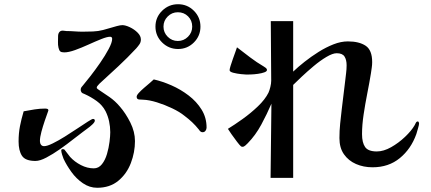

<svg xmlns="http://www.w3.org/2000/svg" viewBox="-20 -832 2040 909"><path d="M890 -706Q890 -735 870.5 -754.5Q851 -774 822 -774Q794 -774 774 -754Q754 -734 754 -706Q754 -678 774 -658Q794 -638 822 -638Q850 -638 870 -658Q890 -678 890 -706ZM429 -261Q429 -254 417.5 -243Q406 -232 392.5 -222.5Q379 -213 373 -208Q355 -195 326 -172Q297 -149 263.5 -125.5Q230 -102 199.5 -86Q169 -70 148 -70Q100 -70 84 -94.5Q68 -119 68 -162Q68 -201 74.5 -234.5Q81 -268 92 -305Q118 -310 143.5 -314Q169 -318 194 -318Q199 -318 204 -316.5Q209 -315 209 -309Q209 -307 207 -303Q201 -287 192 -260.5Q183 -234 176 -208Q169 -182 169 -164Q169 -154 174 -147Q179 -140 189 -140Q203 -140 229.5 -153Q256 -166 286.5 -185Q317 -204 346 -223.5Q375 -243 395.5 -256Q416 -269 420 -269Q429 -269 429 -261ZM647 -645Q647 -632 640 -622Q633 -612 625 -603Q584 -559 540 -518Q496 -477 451 -436Q448 -432 443 -427Q438 -422 438 -417Q438 -414 440 -413Q442 -412 443 -410Q472 -391 498.5 -372.5Q525 -354 547 -328Q575 -296 597 -252Q619 -208 619 -164Q619 -111 599.5 -60Q580 -9 540 24Q500 57 440 57Q404 57 372.5 35.5Q341 14 318 -18Q295 -50 281 -80Q278 -87 274 -100Q270 -113 270 -120Q270 -126 279 -126Q281 -126 285 -124Q292 -115 298.5 -106.5Q305 -98 312 -89Q333 -66 363 -50.5Q393 -35 424 -35Q447 -35 462.5 -54.5Q478 -74 486.5 -103Q495 -132 498.5 -160.5Q502 -189 502 -206Q502 -232 496.5 -257.5Q491 -283 480 -305Q465 -334 438 -353.5Q411 -373 382 -386Q376 -388 370.5 -391Q365 -394 363 -401Q362 -403 362 -406Q362 -414 365.5 -419Q369 -424 373 -428Q385 -442 408 -471.5Q431 -501 454.5 -535Q478 -569 494.5 -600Q511 -631 511 -648Q511 -658 501 -658Q487 -658 459.5 -647Q432 -636 399 -621Q366 -606 335.5 -595Q305 -584 284 -584Q271 -584 265.5 -588.5Q260 -593 257 -606Q254 -619 254.5 -633.5Q255 -648 255 -661Q255 -672 260.5 -679.5Q266 -687 277 -687Q282 -687 286.5 -686Q291 -685 295 -685Q314 -685 333 -683.5Q352 -682 371 -682Q395 -682 420 -683Q445 -684 468 -690Q480 -693 498 -698.5Q516 -704 533 -708.5Q550 -713 559 -713Q574 -713 595 -703Q616 -693 631.5 -677.5Q647 -662 647 -645ZM958 -228Q958 -220 953 -213Q948 -206 939 -206Q929 -206 922 -218Q906 -238 889.5 -253.5Q873 -269 853 -284Q831 -302 795.5 -319Q760 -336 723 -347.5Q686 -359 657 -360Q650 -360 638.5 -361Q627 -362 627 -374Q627 -381 637 -392Q647 -403 661.5 -415.5Q676 -428 689 -439Q702 -450 708 -456Q748 -447 791.5 -428Q835 -409 873 -380Q911 -351 934.5 -313Q958 -275 958 -228ZM929 -706Q929 -662 898 -631Q867 -600 823 -600Q779 -600 747.5 -631Q716 -662 716 -706Q716 -750 747.5 -781Q779 -812 823 -812Q867 -812 898 -781Q929 -750 929 -706Z M1244 -501Q1244 -494 1231.5 -489.5Q1219 -485 1201.5 -482.5Q1184 -480 1168.5 -479.5Q1153 -479 1147 -479Q1141 -479 1121.5 -481Q1102 -483 1084.5 -487.5Q1067 -492 1067 -500Q1067 -505 1071.5 -520Q1076 -535 1082.5 -553Q1089 -571 1094.5 -586.5Q1100 -602 1102 -608Q1133 -584 1164 -560.5Q1195 -537 1229 -517Q1233 -515 1238.5 -510.5Q1244 -506 1244 -501ZM1964 -247Q1964 -241 1958.5 -222.5Q1953 -204 1951 -197Q1926 -127 1873 -83.5Q1820 -40 1744 -40Q1701 -40 1665.5 -55.5Q1630 -71 1608.5 -101.5Q1587 -132 1587 -178Q1587 -213 1590.5 -247Q1594 -281 1598 -315Q1602 -348 1606 -381Q1610 -414 1614 -447Q1616 -466 1618.5 -485Q1621 -504 1621 -523Q1621 -549 1611 -564.5Q1601 -580 1574 -580Q1555 -580 1525.5 -562.5Q1496 -545 1465 -519Q1434 -493 1408 -468.5Q1382 -444 1368 -430V10H1261L1265 -341Q1244 -292 1217 -242Q1190 -192 1153 -154Q1149 -150 1142 -143.5Q1135 -137 1128 -137Q1123 -137 1120 -140Q1115 -144 1102 -161Q1089 -178 1076 -196.5Q1063 -215 1059 -222Q1090 -241 1128.5 -268.5Q1167 -296 1201 -328.5Q1235 -361 1251 -393Q1256 -404 1260 -420.5Q1264 -437 1264 -450L1262 -732H1368V-493Q1391 -515 1422 -539.5Q1453 -564 1488 -586Q1523 -608 1558.5 -622Q1594 -636 1627 -636Q1680 -636 1711 -615.5Q1742 -595 1742 -538Q1742 -525 1740 -511.5Q1738 -498 1736 -484Q1729 -441 1719 -390.5Q1709 -340 1701.5 -290Q1694 -240 1694 -197Q1694 -157 1708.5 -136Q1723 -115 1764 -115Q1796 -115 1831.5 -135Q1867 -155 1897.5 -184Q1928 -213 1943 -239Q1945 -243 1948.5 -250Q1952 -257 1958 -257Q1961 -257 1962.5 -253.5Q1964 -250 1964 -247Z"/></svg>

Font: Kaisei Opti
Style: Bold
Weight: 700
Designer: Font-Kai, 金井和夫
Foundry: KAZUO KANAI
Version: Version 5.003